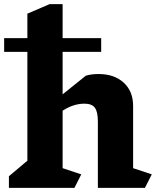

<svg xmlns="http://www.w3.org/2000/svg" viewBox="-20 -906 764 926"><path d="M679 0H452V-320Q452 -367 437.5 -386.5Q423 -406 387 -406Q334 -406 282 -372V-95L372 -65L339 0H23V-56L112 -131V-656H0V-722H112V-840L219 -886H282V-722H468V-656H282V-451L394 -541Q421 -549 455 -549Q531 -549 576.5 -507.5Q622 -466 622 -395V-95L712 -65Z"/></svg>

Font: InknutAntiqua
Style: Bold
Weight: 700
Designer: Claus Eggers Srensen
Foundry: Claus Eggers Srensen
Version: Version 1.000; ttfautohint (v1.2) -l 7 -r 28 -G 50 -x 13 -D 